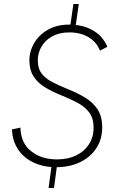

<svg xmlns="http://www.w3.org/2000/svg" viewBox="-20 -828 586 960"><path d="M223 112 238 0H265L250 112ZM331 -697 347 -808H374L358 -697ZM261 8Q197 8 147.5 -15.5Q98 -39 70 -81.5Q42 -124 40 -181L82 -190Q84 -113 135.5 -72Q187 -31 265 -31Q320 -31 361 -51Q402 -71 425 -107Q448 -143 448 -189Q448 -236 427 -264.5Q406 -293 370.5 -312.5Q335 -332 290 -350Q242 -369 205 -391.5Q168 -414 147.5 -446.5Q127 -479 127 -525Q127 -572 151 -613Q175 -654 220 -679.5Q265 -705 326 -705Q394 -705 444 -676.5Q494 -648 517 -594L480 -575Q462 -619 422 -642.5Q382 -666 326 -666Q278 -666 242.5 -647Q207 -628 188 -596Q169 -564 169 -526Q169 -485 188.5 -460Q208 -435 241 -418Q274 -401 315 -384Q366 -364 405.5 -340Q445 -316 468 -281Q491 -246 491 -191Q491 -131 461 -86Q431 -41 379 -16.5Q327 8 261 8Z"/></svg>

Font: Hanken Grotesk ExtraLight
Style: Italic
Weight: 250
Italic angle: -8°
Designer: Alfredo Marco Pradil
Foundry: Hanken Design Co.
Version: Version 3.013